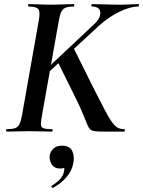

<svg xmlns="http://www.w3.org/2000/svg" viewBox="-20 -645 701 941"><path d="M13 0Q10 0 10 -6Q10 -12 13 -12Q40 -12 54 -17Q68 -22 75.5 -37Q83 -52 88 -81L170 -544Q178 -587 168 -600Q158 -613 120 -613Q118 -613 118 -619Q118 -625 120 -625Q143 -625 170.5 -623.5Q198 -622 229 -622Q261 -622 290.5 -623.5Q320 -625 342 -625Q344 -625 344 -619Q344 -613 342 -613Q315 -613 301 -607Q287 -601 280 -586Q273 -571 268 -542L186 -81Q181 -52 180.5 -37Q180 -22 192 -17Q204 -12 235 -12Q238 -12 238 -6Q238 0 235 0Q210 0 185 -1Q160 -2 122 -2Q91 -2 63 -1Q35 0 13 0ZM495 0Q464 0 448 -1.5Q432 -3 423.5 -10Q415 -17 408 -33.5Q401 -50 389 -80.5Q377 -111 353 -160L263 -342L340 -411L437 -216Q472 -147 493.5 -106Q515 -65 530 -45Q545 -25 558 -18.5Q571 -12 589 -12Q592 -12 592 -6Q592 0 589 0Q552 0 529 0Q506 0 495 0ZM160 -262 439 -524Q474 -556 471.5 -584.5Q469 -613 430 -613Q428 -613 428 -619Q428 -625 430 -625Q450 -625 488 -623.5Q526 -622 560 -622Q596 -622 617.5 -623.5Q639 -625 658 -625Q661 -625 661 -619Q661 -613 658 -613Q619 -613 566.5 -588Q514 -563 464 -518L185 -260ZM241 275Q237 277 233.5 272.5Q230 268 234 265Q257 251 273 234.5Q289 218 293 198Q298 177 292.5 167Q287 157 279 156L312 137Q313 159 304.5 170Q296 181 276 181Q245 181 232.5 159Q220 137 224 115Q228 96 242.5 82.5Q257 69 284 69Q322 69 334 95Q346 121 339 156Q332 193 305 224Q278 255 241 275Z"/></svg>

Font: Cormorant Light
Style: Italic
Weight: 300
Italic angle: -10°
Designer: Christian Thalmann (Catharsis Fonts)
Foundry: Catharsis Fonts
Version: Version 4.000